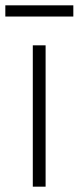

<svg xmlns="http://www.w3.org/2000/svg" viewBox="-40 -700 295 720"><path d="M83 0V-530H131V0ZM-20 -638V-680H235V-638Z"/></svg>

Font: Geist ExtLt
Style: Regular
Weight: 400
Designer: Basement.studio, Andrés Briganti, Mateo Zaragoza
Foundry: Basement.studio, Vercel, Andrés Briganti, Guido Ferreyra, Mateo Zaragoza
Version: Version 1.401